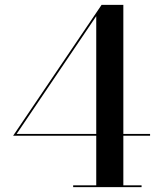

<svg xmlns="http://www.w3.org/2000/svg" viewBox="-20 -770 647 790"><path d="M281 0V-7.5H376V-703.5L48.5 -219H597.5V-211.5H34L398 -750H487.5V-7.5H562.5V0Z"/></svg>

Font: BodoniModa_28ptMedium
Style: Regular
Weight: 500
Designer: Owen Earl
Foundry: indestructible type
Version: Version 2.004